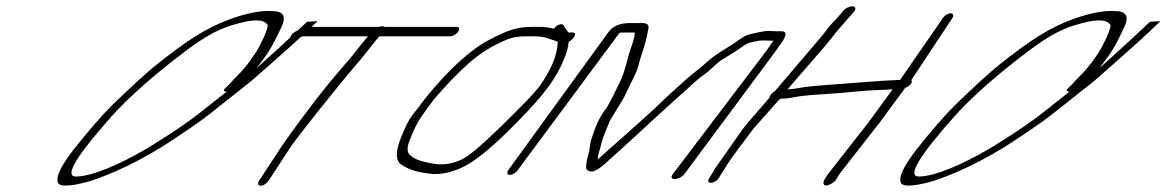

<svg xmlns="http://www.w3.org/2000/svg" viewBox="-20 -550 3694 608"><path d="M952.4 -481C914.9 -446 871.5 -405 821.2 -360C809.3 -349 798.5 -340 792.6 -334C796.5 -339 803.3 -349 814.1 -363C839.6 -397 853.2 -426 866.8 -455C888.2 -495 881.9 -515 840 -515C807.4 -517 762.7 -509 707.4 -489C626.9 -459 568.1 -418 479.1 -348C445 -321 397.3 -277 335.2 -217C305.7 -188 263.4 -140 210.4 -73C169.2 -19 154.7 15 164.9 31C173.1 41 202.1 40 252.9 27C271.8 22 303.7 11 347.1 -8C390.5 -27 439.1 -52 492.9 -85C559.9 -128 611 -163 644 -189L775.2 -293C874.9 -380 944 -442 979.4 -477C981.4 -479 983.4 -481 985.3 -483ZM698.1 -260 608 -189C557.4 -149 454.6 -84 429.7 -71C365.6 -34 273.6 9 220.6 9C182.6 9 220.7 -55 333.8 -182C377 -230 438.2 -287 521.7 -353C592.1 -408 641.8 -445 701.7 -466C728.3 -475 736.6 -476 759.9 -482C798.6 -489 819.5 -485 827.1 -471C831.8 -462 801.7 -401 791.4 -386C779.1 -368 763 -342 737.2 -316C720 -299 710.5 -288 704.1 -281L693.2 -271C686.9 -264 687.3 -260 698.1 -260Z M829.9 23 906 -93C957.2 -161 1010.6 -227 1059.2 -287C1094.2 -330 1121 -359 1151.2 -398C1163.1 -414 1173.8 -426 1181.5 -435H1406.5C1414.5 -435 1426 -442 1430.9 -450C1435.9 -458 1434.3 -465 1426.3 -465H1198C1196.2 -466 1194.4 -467 1190.8 -467C1187.2 -467 1184.2 -466 1180 -465H964C948.4 -465 899.9 -450 900 -432C900.1 -414 930.7 -435 940.3 -435H1145.5C1137.8 -426 1127.1 -414 1115.8 -399C1104.5 -384 1083.2 -358 1049.9 -320C1016.7 -282 956.7 -207 876 -93L799.9 23C795 31 797.5 38 805.5 38C813.5 38 825 31 829.9 23Z M1746.1 -416C1744.9 -375 1725.2 -329 1688.1 -276C1669.3 -252 1630.1 -212 1573 -156C1515.9 -100 1476 -65 1451.5 -50C1418.7 -31 1381.6 -25 1345.4 -33C1314.8 -38 1291.8 -46 1278.2 -59C1268.1 -69 1268 -85 1278.8 -109C1300.9 -168 1315.7 -182 1353.8 -235C1394.3 -282 1428.2 -317 1456.1 -342C1496 -379 1540.1 -407 1588.6 -426C1604.1 -432 1622.7 -435 1644.3 -435H1669.5C1688.4 -435 1703.5 -433 1717 -428C1727 -424 1748.6 -419 1746.1 -416ZM1668 -465C1620 -465 1590.7 -456 1533.4 -426C1473.6 -396 1402.8 -333 1326.3 -238C1314 -221 1300.6 -204 1287.7 -188C1274.8 -172 1261.5 -145 1247.8 -109C1234.1 -73 1232.7 -48 1245.4 -33C1264 -18 1289 -8 1320.6 -3L1348.6 1C1385.4 3 1425.5 -8 1466.1 -32C1501.9 -54 1547.8 -93 1604.3 -150C1666.7 -213 1728.6 -277 1760.6 -350C1777.8 -389 1777.7 -397 1781.1 -418C1787.5 -421 1793 -426 1797 -432C1803.9 -442 1802.4 -447 1792.4 -447H1780.4C1778.8 -448 1775.3 -453 1770.2 -461L1764.7 -470C1760.1 -477 1742.7 -472 1734.3 -459C1717.2 -463 1703.2 -465 1694.2 -465Z M1594 4C1602 4 1614.4 -3 1619.3 -11L1941.8 -446C1946 -447 1948.4 -447 1950.8 -447H1989.2C1990.4 -447 1990.4 -443 1988.7 -434C1987 -425 1983.5 -413 1977.6 -397C1968.3 -371 1959.1 -321 1941.4 -287C1926.1 -257 1920.2 -241 1900.7 -208C1873.3 -174 1863.4 -140 1853.6 -112C1847.3 -95 1848.9 -80 1843.5 -63C1841.1 -54 1836.7 -39 1835.8 -21C1835.3 -14 1839.4 -10 1846.4 -8C1857.9 -3 1875.4 -13 1902 -37C1902.6 -38 1918.3 -52 1949.7 -80C1976.3 -104 2009.5 -135 2036.7 -160C2056.1 -178 2133.8 -249 2152.8 -265C2177.8 -289 2196.9 -305 2211.2 -315C2236.2 -333 2247.5 -350 2271.3 -364C2293.4 -377 2318.5 -393 2339.3 -408C2349.1 -415 2360.6 -416 2373.1 -419C2391.6 -424 2409.1 -421 2429.1 -421C2421.7 -410 2413.7 -400 2408.3 -391L2110.1 2C2104.1 10 2106 17 2115.8 17C2125.5 17 2140.7 10 2146.7 2L2438.3 -391C2443.7 -400 2451.2 -409 2458.6 -420C2471.9 -441 2469.9 -451 2454.9 -451H2436.9C2430.9 -451 2424.4 -452 2416.4 -452C2399.9 -453 2371.9 -445 2356.4 -442C2338.5 -439 2319.4 -423 2303.3 -412C2277.6 -395 2242.4 -376 2220.4 -355C2199.6 -336 2169.8 -314 2154.3 -300C2117.4 -266 2099.5 -252 2053.7 -207C1983.9 -143 1951.8 -116 1872.6 -45C1873.7 -65 1880.9 -77 1884.9 -98C1887.9 -113 1902.8 -146 1909.3 -163C1915.3 -177 1952.7 -233 1959.2 -248L1969.8 -270C1972.7 -277 1976.2 -285 1981 -293L1991.6 -315C2002.2 -337 2000.9 -343 2009.1 -369C2023.1 -413 2025.5 -417 2033.5 -461C2035.2 -472 2028.5 -477 2012.9 -477H1974.5C1944.5 -477 1922.4 -468 1908.7 -451L1589.3 -11C1584.4 -3 1586 4 1594 4Z M2649.6 -515 2644.8 -509C2627 -487 2609.1 -473 2596.1 -453L2578.3 -431L2433.5 -261C2428.1 -258 2424.5 -254 2421.5 -251C2418.6 -248 2416.8 -245 2417.4 -242C2402.6 -223 2347.3 -162 2333.2 -143L2242.7 -14C2237.3 -5 2233.8 2 2230.4 7L2225.9 14C2220.5 23 2222.5 29 2230.5 29C2238.5 29 2250.5 23 2255.9 14L2260.4 7C2263.8 2 2268.8 -6 2274.2 -15C2299.9 -57 2333.6 -99 2365.5 -142L2445.1 -232C2449.9 -238 2454.7 -238 2464.3 -238C2471.5 -238 2483.4 -240 2499.6 -243C2515.8 -246 2542.8 -249 2578.7 -251C2614.7 -253 2659.1 -257 2712.4 -262C2743 -265 2779 -265 2806.6 -267L2731.3 -164L2603.8 -1C2589 18 2584.3 30 2589.7 35C2595.2 40 2604.1 37 2617.3 29C2628.6 22 2633.3 8 2639.8 -1L2767.9 -165L2846.8 -272C2862.3 -278 2871.8 -290 2865.7 -296L2995.9 -493C3000.8 -501 2998.3 -508 2990.3 -508C2982.3 -508 2970.8 -501 2965.9 -493L2830.3 -297C2784.7 -295 2763.8 -294 2705.6 -289C2647.4 -284 2548.5 -279 2514.4 -272C2499.4 -269 2489.2 -268 2484.4 -268C2479.6 -268 2475.4 -267 2473.6 -266C2502.1 -302 2582.9 -390 2614.3 -431L2632.7 -454L2680.8 -509L2685.6 -515C2691.5 -523 2688.4 -530 2678.8 -530C2669.2 -530 2655.5 -523 2649.6 -515Z M3621.4 -481C3583.9 -446 3540.5 -405 3490.2 -360C3478.3 -349 3467.5 -340 3461.6 -334C3465.5 -339 3472.3 -349 3483.1 -363C3508.6 -397 3522.2 -426 3535.8 -455C3557.2 -495 3550.9 -515 3509 -515C3476.4 -517 3431.7 -509 3376.4 -489C3295.9 -459 3237.1 -418 3148.1 -348C3114 -321 3066.3 -277 3004.2 -217C2974.7 -188 2932.4 -140 2879.4 -73C2838.2 -19 2823.7 15 2833.9 31C2842.1 41 2871.1 40 2921.9 27C2940.8 22 2972.7 11 3016.1 -8C3059.5 -27 3108.1 -52 3161.9 -85C3228.9 -128 3280 -163 3313 -189L3444.2 -293C3543.9 -380 3613 -442 3648.4 -477C3650.4 -479 3652.4 -481 3654.3 -483ZM3367.1 -260 3277 -189C3226.4 -149 3123.6 -84 3098.7 -71C3034.6 -34 2942.6 9 2889.6 9C2851.6 9 2889.7 -55 3002.8 -182C3046 -230 3107.2 -287 3190.7 -353C3261.1 -408 3310.8 -445 3370.7 -466C3397.3 -475 3405.6 -476 3428.9 -482C3467.6 -489 3488.5 -485 3496.1 -471C3500.8 -462 3470.7 -401 3460.4 -386C3448.1 -368 3432 -342 3406.2 -316C3389 -299 3379.5 -288 3373.1 -281L3362.2 -271C3355.9 -264 3356.3 -260 3367.1 -260Z"/></svg>

Font: MewTooHand
Style: UltimateItaWide
Weight: 400
Designer: Mew Too, Robert Jablonski
Version: Version 0.77